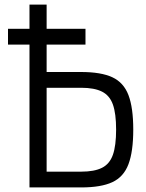

<svg xmlns="http://www.w3.org/2000/svg" viewBox="-20 -820 640 840"><path d="M15 -625V-694H354V-625ZM109 0V-800H184V-17L132 -69H335Q393 -69 426.5 -86Q460 -103 474 -143Q488 -183 488 -253Q488 -323 474 -362.5Q460 -402 426.5 -419Q393 -436 335 -436H137V-505H335Q422 -505 471.5 -482Q521 -459 542 -404Q563 -349 563 -253Q563 -157 542 -101.5Q521 -46 471.5 -23Q422 0 335 0Z"/></svg>

Font: Victor Mono
Style: Regular
Weight: 400
Monospace: yes
Designer: Rune Bjørnerås
Version: Version 1.561;gftools[0.9.30]